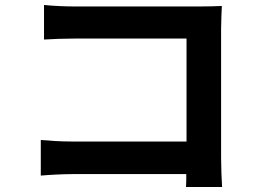

<svg xmlns="http://www.w3.org/2000/svg" viewBox="-20 -730 1040 772"><path d="M157 -710V-571C185 -573 239 -575 281 -575H730V-161H269C224 -161 179 -164 144 -167V-24C177 -27 234 -30 273 -30H729C729 -11 729 6 728 22H873C871 -8 869 -61 869 -96V-614C869 -643 871 -683 872 -706C855 -705 813 -704 784 -704H280C246 -704 194 -706 157 -710Z"/></svg>

Font: Noto Sans HK
Style: Bold
Weight: 700
Designer: Ryoko NISHIZUKA 西塚涼子 (kana, bopomofo & ideographs); Paul D. Hunt (Latin, Greek & Cyrillic); Sandoll Communications 산돌커뮤니
Foundry: Adobe
Version: Version 2.002;hotconv 1.0.116;makeotfexe 2.5.65601